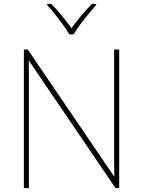

<svg xmlns="http://www.w3.org/2000/svg" viewBox="-20 -969 738 989"><path d="M594 0H575L130 -655H128Q129 -612 129 -577Q129 -542 129 -502V0H103V-714H123L567 -61H569Q568 -99 568 -138Q568 -177 568 -211V-714H594ZM337 -792Q325 -813 305 -840.5Q285 -868 263.5 -895.5Q242 -923 223 -943V-949H244Q272 -921 299.5 -887Q327 -853 348 -824Q369 -853 397.5 -887Q426 -921 454 -949H475V-943Q457 -923 434.5 -895.5Q412 -868 391.5 -840.5Q371 -813 359 -792Z"/></svg>

Font: Noto Sans Myanmar Thin
Style: Regular
Weight: 100
Designer: Monotype Design Team
Foundry: Monotype Imaging Inc.
Version: Version 2.107; ttfautohint (v1.8.4.7-5d5b)